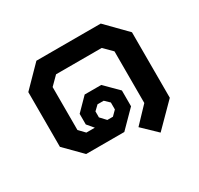

<svg xmlns="http://www.w3.org/2000/svg" viewBox="-124 -627 895 863"><g transform="rotate(-30 324.0 -195.5)"><path d="M405 13 482 -68V-336L440 -378H203L161 -336V-113L190 -83H234L206 -116V-171L269 -235H355L423 -167V-85L339 0H141L55 -87V-371L157 -475H491L593 -371V-31L479 84ZM329 -85 353 -109V-145L329 -168H297L273 -145V-114L300 -85Z"/></g></svg>

Font: Chakra Petch SemiBold
Style: Regular
Weight: 600
Designer: Katatrad Aksorn Co.,Ltd.
Foundry: Cadson Demak Co.,Ltd.
Version: Version 1.000; ttfautohint (v1.6)